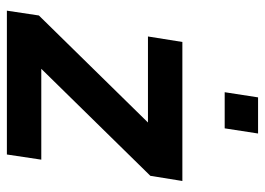

<svg xmlns="http://www.w3.org/2000/svg" viewBox="-126 -644 770 558"><g transform="rotate(90 259.0 -365.0)"><path d="M11 0ZM11 0 25 -93 336 -410H86L102 -510H506L491 -417L180 -100H444L429 0ZM248 -633ZM248 -633 263 -730H368L353 -633Z"/></g></svg>

Font: Azeri Sans SemiBold
Style: Italic
Weight: 600
Designer: Hector Gatti & Omnibus-Type (original fonts) / Cristiano Sobral (main changes and remastering)
Foundry: Omnibus-Type
Version: Version 0.07;August 21, 2020;FontCreator 13.0.0.2681 64-bit;